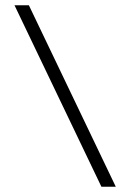

<svg xmlns="http://www.w3.org/2000/svg" viewBox="-20 -708 508 728"><path d="M419 0H364.5L35 -688H89.5Z"/></svg>

Font: League Spartan Thin Light
Style: Regular
Weight: 300
Version: Version 2.002